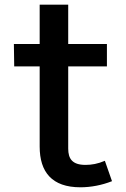

<svg xmlns="http://www.w3.org/2000/svg" viewBox="-20 -583 535 816"><path d="M148.6 -300.7V39.8C148.6 148.1 200.6 213 321.8 213C365.1 213 412.7 204.3 456 187L425.7 100.4C395.4 113.4 369.4 117.8 343.4 117.8C287.2 117.8 269.9 91.8 269.9 48.5V-300.7H434.4V-395.9H269.9V-563.2H148.6V-395.9H39L40.4 -300.7Z"/></svg>

Font: PleaseOptimize
Style: Demi-Bold
Weight: 600
Version: Version 001.000